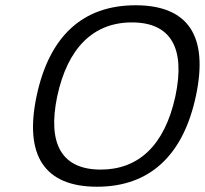

<svg xmlns="http://www.w3.org/2000/svg" viewBox="-20 -699 777 728"><path d="M348 9C148 9 71 -110 119 -336C167 -561 293 -679 494 -679C694 -679 771 -562 723 -336C675 -109 547 9 348 9ZM197 -334C159 -152 215 -56 362 -56C503 -56 604 -145 645 -334C684 -518 627 -614 480 -614C333 -614 236 -516 197 -334Z"/></svg>

Font: LT Wave Light
Style: Italic
Weight: 300
Designer: Daniel Lyons
Version: Version 2.5 (Glyphs App)